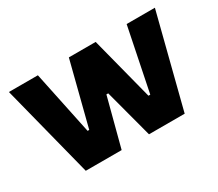

<svg xmlns="http://www.w3.org/2000/svg" viewBox="-98 -714 1040 918"><g transform="rotate(-30 421.5 -255.0)"><path d="M148 0 18 -510H178L251 -161H260L349 -510H497L587 -161H597L668 -510H824L694 0H497L426 -267H416L346 0Z"/></g></svg>

Font: Saira
Style: Bold
Weight: 700
Designer: Hector Gatti with collaboration of the Omnibus-Type team
Foundry: Omnibus-Type
Version: Version 1.100; ttfautohint (v1.8.3)